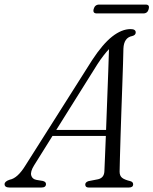

<svg xmlns="http://www.w3.org/2000/svg" viewBox="-56 -838 685 858"><path d="M96 -98.5Q79 -71 83.5 -54.2Q88 -37.5 107.5 -34L135 -29.5Q149.5 -26 149.5 -15.5Q149.5 0 129 0H-13Q-35.5 0 -35.5 -15Q-35.5 -27.5 -12.5 -35Q23 -41.5 58.5 -100L355.5 -569Q403 -641.5 445.5 -674.8Q488 -708 527.5 -708Q550.5 -708 550.5 -693Q550.5 -681 535 -677Q497.5 -670 495.5 -620.5Q495 -597 493.8 -553.8Q492.5 -510.5 490.5 -456Q488.5 -401.5 486.5 -343.2Q484.5 -285 482.8 -231Q481 -177 480 -135Q479 -93 478.5 -71Q478.5 -53 489 -44Q499.5 -35 526.5 -28.5Q539 -25 539 -14.5Q539 0 520 0H340Q325 0 325 -13.5Q325 -23.5 339 -28.5L382.5 -37Q409.5 -43.5 410.5 -73Q411.5 -95.5 413.2 -137Q415 -178.5 417 -230.5H178.5ZM379 -550.5 195.5 -257.5H418Q420.5 -322 423 -390.8Q425.5 -459.5 427.8 -519.8Q430 -580 431 -618.5Q421 -608 407.8 -591.2Q394.5 -574.5 379 -550.5ZM362.5 -797.5Q368 -817.5 387 -817.5H595Q614 -817.5 608.5 -797.5Q603.5 -778 584.5 -778H376.5Q357.5 -778 362.5 -797.5Z"/></svg>

Font: Fraunces 72pt Soft Light
Style: Italic
Weight: 300
Italic angle: -16°
Version: Version 1.000;[b76b70a41]